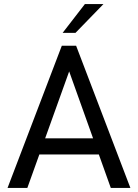

<svg xmlns="http://www.w3.org/2000/svg" viewBox="-20 -921 677 941"><path d="M17 0 283 -697H353L619 0H523L319 -571L114 0ZM165 -164 192 -243H444L473 -164ZM287 -760 396 -901H487L350 -760Z"/></svg>

Font: Hanken Grotesk
Style: Regular
Weight: 400
Designer: Alfredo Marco Pradil
Foundry: Hanken Design Co.
Version: Version 3.013